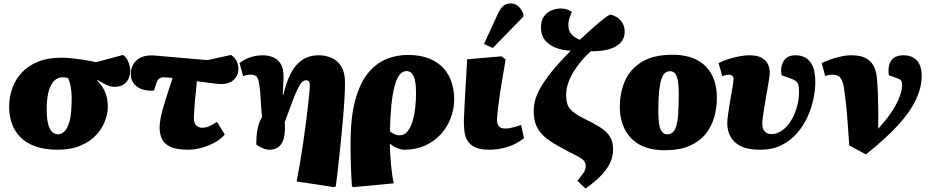

<svg xmlns="http://www.w3.org/2000/svg" viewBox="-20 -850 5378 1108"><path d="M312 14Q236 14 182 -6Q128 -26 94.5 -61.5Q61 -97 46 -144.5Q31 -192 33 -247Q35 -298 53 -346Q71 -394 107 -432.5Q143 -471 199.5 -494Q256 -517 335 -517Q359 -517 389 -514Q419 -511 448 -507Q477 -503 500.5 -498.5Q524 -494 534 -491L690 -533Q710 -520 721 -492Q732 -464 732 -441Q732 -428 725.5 -406Q719 -384 699 -366.5Q679 -349 638 -349Q623 -349 606 -355.5Q589 -362 572.5 -371Q556 -380 541 -390L540 -388Q562 -364 576.5 -339Q591 -314 597 -286Q603 -258 602 -226Q601 -191 585 -149.5Q569 -108 535 -71Q501 -34 446 -10Q391 14 312 14ZM314 -75Q335 -75 352 -91.5Q369 -108 380 -145.5Q391 -183 393 -247Q395 -294 391.5 -324.5Q388 -355 383 -372.5Q378 -390 372 -400Q362 -402 355.5 -403Q349 -404 342 -404Q314 -404 294 -385Q274 -366 263 -330.5Q252 -295 250 -243Q248 -184 255 -147Q262 -110 277.5 -92.5Q293 -75 314 -75Z M1067 14Q997 14 961 -4Q925 -22 913 -51.5Q901 -81 901 -113Q901 -138 907.5 -172Q914 -206 930.5 -259.5Q947 -313 976 -400Q960 -402 946.5 -403Q933 -404 923 -404Q911 -404 900.5 -398Q890 -392 881 -366L869 -328Q838 -324 807 -332.5Q776 -341 755.5 -363.5Q735 -386 735 -423Q735 -473 771 -504.5Q807 -536 880 -529L1177 -503L1313 -533Q1340 -514 1348 -492.5Q1356 -471 1356 -453Q1356 -416 1330 -390.5Q1304 -365 1257 -365Q1245 -365 1223.5 -367.5Q1202 -370 1174.5 -373.5Q1147 -377 1116 -381Q1115 -365 1113.5 -349.5Q1112 -334 1110.5 -320Q1109 -306 1107.5 -292.5Q1106 -279 1105 -266.5Q1104 -254 1103 -242.5Q1102 -231 1101.5 -220.5Q1101 -210 1100.5 -201Q1100 -192 1099.5 -184Q1099 -176 1099 -168Q1099 -141 1112 -127Q1125 -113 1147 -113Q1171 -113 1191 -123Q1211 -133 1232 -147L1277 -74Q1257 -49 1221.5 -29Q1186 -9 1145 2.5Q1104 14 1067 14Z M1907 230 1692 197Q1702 146 1711.5 89Q1721 32 1729.5 -26Q1738 -84 1745 -137.5Q1752 -191 1757 -236Q1762 -281 1765 -312.5Q1768 -344 1768 -357Q1768 -371 1763 -379Q1758 -387 1747 -387Q1737 -387 1728 -380.5Q1719 -374 1711 -361Q1703 -348 1693.5 -328Q1684 -308 1674 -281.5Q1664 -255 1651 -220.5Q1638 -186 1623 -144Q1626 -102 1621.5 -71.5Q1617 -41 1605.5 -22.5Q1594 -4 1576 5Q1558 14 1535 14Q1514 14 1491 3Q1468 -8 1459 -16Q1459 -57 1463 -86.5Q1467 -116 1474.5 -137.5Q1482 -159 1492 -174Q1489 -210 1487 -235.5Q1485 -261 1484 -277.5Q1483 -294 1482.5 -305Q1482 -316 1481 -324Q1477 -363 1472 -383.5Q1467 -404 1456.5 -411.5Q1446 -419 1426 -419Q1414 -419 1403.5 -417Q1393 -415 1383 -411L1362 -486Q1380 -500 1401 -510Q1422 -520 1446 -525.5Q1470 -531 1496 -531Q1528 -531 1555 -520Q1582 -509 1599 -483Q1616 -457 1616 -411Q1616 -403 1616 -393.5Q1616 -384 1615 -371.5Q1614 -359 1613.5 -342.5Q1613 -326 1612 -303L1615 -302Q1632 -377 1659 -428Q1686 -479 1725.5 -505Q1765 -531 1819 -531Q1861 -531 1895.5 -515Q1930 -499 1950.5 -464.5Q1971 -430 1971 -374Q1971 -335 1968 -282.5Q1965 -230 1959.5 -167.5Q1954 -105 1947.5 -38.5Q1941 28 1933.5 95Q1926 162 1918 225Z M2018 230 2011 225Q2009 193 2007.5 166Q2006 139 2005 111Q2004 83 2003.5 51.5Q2003 20 2003 -22Q2003 -174 2030.5 -273.5Q2058 -373 2105 -429.5Q2152 -486 2211 -509.5Q2270 -533 2333 -533Q2407 -533 2458.5 -511.5Q2510 -490 2541.5 -454Q2573 -418 2587 -372Q2601 -326 2601 -277Q2601 -221 2581 -168.5Q2561 -116 2523.5 -75Q2486 -34 2433 -10Q2380 14 2313 14Q2297 14 2274 5.5Q2251 -3 2231 -21H2230Q2230 8 2232 41Q2234 74 2237 106Q2240 138 2244 164.5Q2248 191 2252 208ZM2284 -69Q2313 -69 2332 -92Q2351 -115 2361.5 -152Q2372 -189 2376.5 -231Q2381 -273 2381 -313Q2381 -357 2375 -385Q2369 -413 2356.5 -426.5Q2344 -440 2325 -440Q2304 -440 2287 -419.5Q2270 -399 2258 -356.5Q2246 -314 2239 -247.5Q2232 -181 2230 -92Q2244 -81 2258 -75Q2272 -69 2284 -69Z M2801 14Q2750 14 2720.5 -0.5Q2691 -15 2677.5 -38.5Q2664 -62 2660.5 -90.5Q2657 -119 2657 -147Q2657 -152 2657 -158Q2657 -164 2657.5 -171.5Q2658 -179 2658.5 -188.5Q2659 -198 2659.5 -210Q2660 -222 2660.5 -236Q2661 -250 2662 -267Q2663 -284 2664 -303.5Q2665 -323 2666.5 -345.5Q2668 -368 2669.5 -393.5Q2671 -419 2672.5 -447.5Q2674 -476 2676 -508L2875 -525L2898 -506Q2888 -451 2880 -402.5Q2872 -354 2866 -314Q2860 -274 2856 -242.5Q2852 -211 2850 -189.5Q2848 -168 2848 -156Q2848 -142 2853 -131Q2858 -120 2868.5 -114Q2879 -108 2897 -108Q2915 -108 2941.5 -115Q2968 -122 2987 -129L3004 -53Q2977 -31 2944.5 -16Q2912 -1 2876 6.5Q2840 14 2801 14ZM2824 -573 2773 -596 2852 -768Q2867 -800 2883.5 -815Q2900 -830 2928 -830Q2954 -830 2972 -813Q2990 -796 3000 -771V-754Z M3359 238 3312 193Q3342 157 3351 141.5Q3360 126 3360 109Q3360 90 3350 78Q3340 66 3317.5 54Q3295 42 3257 23Q3197 -8 3152.5 -37.5Q3108 -67 3084 -107Q3060 -147 3060 -208Q3060 -242 3069.5 -275.5Q3079 -309 3098 -342Q3117 -375 3143 -410Q3169 -445 3202.5 -482Q3236 -519 3274 -558Q3235 -558 3195 -571.5Q3155 -585 3128.5 -614.5Q3102 -644 3102 -692Q3102 -732 3119.5 -756Q3137 -780 3163.5 -790.5Q3190 -801 3217 -801Q3232 -801 3247.5 -797Q3263 -793 3280 -782Q3278 -775 3274.5 -766.5Q3271 -758 3267.5 -749Q3264 -740 3262 -729Q3260 -718 3260 -706Q3260 -672 3277.5 -652.5Q3295 -633 3326 -620Q3355 -647 3388.5 -677.5Q3422 -708 3452.5 -733Q3483 -758 3502 -766Q3519 -763 3538.5 -751.5Q3558 -740 3571.5 -718.5Q3585 -697 3585 -665Q3585 -646 3576.5 -626.5Q3568 -607 3546.5 -590.5Q3525 -574 3487 -564Q3449 -554 3389 -554Q3364 -532 3339 -503Q3314 -474 3293.5 -441.5Q3273 -409 3260 -373.5Q3247 -338 3247 -302Q3247 -271 3254.5 -248.5Q3262 -226 3283.5 -207.5Q3305 -189 3344 -169Q3402 -141 3440 -117.5Q3478 -94 3498 -64.5Q3518 -35 3518 13Q3518 51 3502 87Q3486 123 3451.5 160Q3417 197 3359 238Z M3817 17Q3729 17 3671.5 -15Q3614 -47 3585.5 -104Q3557 -161 3557 -235Q3557 -316 3587 -384Q3617 -452 3684 -493Q3751 -534 3861 -534Q3945 -534 4002 -504Q4059 -474 4088 -418Q4117 -362 4117 -284Q4117 -227 4101.5 -173Q4086 -119 4051 -76Q4016 -33 3958.5 -8Q3901 17 3817 17ZM3830 -75Q3862 -75 3876 -105.5Q3890 -136 3893.5 -189.5Q3897 -243 3897 -310Q3897 -349 3893 -377.5Q3889 -406 3878.5 -422.5Q3868 -439 3846 -439Q3831 -439 3818.5 -429.5Q3806 -420 3797.5 -395.5Q3789 -371 3784 -326Q3779 -281 3779 -212Q3779 -170 3783 -139Q3787 -108 3798.5 -91.5Q3810 -75 3830 -75Z M4367 14Q4294 14 4253 -7.5Q4212 -29 4194.5 -63.5Q4177 -98 4177 -137Q4177 -155 4180.5 -182Q4184 -209 4189 -240Q4194 -271 4199.5 -302Q4205 -333 4209 -357.5Q4213 -382 4213 -394Q4213 -406 4205.5 -412.5Q4198 -419 4187 -419Q4179 -419 4168 -416.5Q4157 -414 4148 -411L4127 -486Q4149 -498 4179 -507.5Q4209 -517 4242 -524Q4275 -531 4303 -531Q4351 -531 4376.5 -516Q4402 -501 4412 -478.5Q4422 -456 4422 -433Q4422 -418 4417.5 -388.5Q4413 -359 4406.5 -323Q4400 -287 4394 -250.5Q4388 -214 4383.5 -184.5Q4379 -155 4379 -139Q4379 -105 4394 -90.5Q4409 -76 4433 -76Q4457 -77 4480 -89Q4503 -101 4523 -124Q4543 -147 4558 -177.5Q4573 -208 4582 -245Q4591 -282 4591 -323Q4591 -351 4585.5 -365Q4580 -379 4566.5 -386.5Q4553 -394 4529 -402L4490 -416Q4482 -464 4502 -497.5Q4522 -531 4571 -531Q4604 -531 4629.5 -516.5Q4655 -502 4670 -468Q4685 -434 4685 -374Q4685 -333 4674.5 -281Q4664 -229 4641 -177.5Q4618 -126 4580.5 -82.5Q4543 -39 4490.5 -12.5Q4438 14 4367 14Z M4977 41 4881 -11Q4877 -68 4874 -108.5Q4871 -149 4868.5 -182Q4866 -215 4862.5 -248Q4859 -281 4853 -322Q4848 -365 4839 -385.5Q4830 -406 4816.5 -412.5Q4803 -419 4781 -419Q4774 -419 4764 -417.5Q4754 -416 4742 -411L4722 -486Q4739 -495 4767 -505Q4795 -515 4828 -523Q4861 -531 4895 -531Q4922 -531 4946 -525.5Q4970 -520 4990 -506Q5010 -492 5023 -467Q5036 -442 5040 -404Q5044 -365 5046 -312Q5048 -259 5048.5 -205Q5049 -151 5048 -107Q5085 -148 5110.5 -182.5Q5136 -217 5151 -246.5Q5166 -276 5174 -299Q5182 -322 5184 -337.5Q5186 -353 5186 -359Q5186 -376 5180 -385Q5174 -394 5151 -401L5109 -416Q5102 -471 5123.5 -501Q5145 -531 5194 -531Q5243 -531 5271 -501Q5299 -471 5299 -411Q5299 -345 5265 -273.5Q5231 -202 5160 -125Q5089 -48 4977 41Z"/></svg>

Font: Literata Black
Style: Italic
Weight: 900
Italic angle: -2°
Designer: Latin by Veronika Burian and Jose Scaglione. Greek by Irene Vlachou. Cyrillic by Vera Evstafieva
Foundry: TypeTogether
Version: Version 3.002